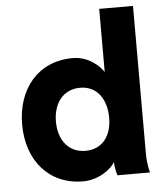

<svg xmlns="http://www.w3.org/2000/svg" viewBox="-53 -769 705 829"><g transform="rotate(-5 300.0 -355.0)"><path d="M554.2 -82V-722.7H407.7V-449.2C390.6 -475.6 343.8 -521 274.9 -521C125 -521 32.7 -408.7 32.7 -253.9C32.7 -99.1 125 13.2 274.9 13.2C343.8 13.2 399.4 -31.7 413.6 -58.6C413.6 -29.3 423.8 0 423.8 0H564.9C564.9 0 554.2 -32.2 554.2 -82ZM409.7 -250.5C409.7 -170.9 367.7 -117.2 295.9 -117.2C222.2 -117.2 179.2 -174.3 179.2 -253.9C179.2 -333.5 222.2 -390.6 295.9 -390.6C369.6 -390.6 409.7 -330.6 409.7 -250.5Z"/></g></svg>

Font: Giphurs ExtraBold
Style: Regular
Weight: 800
Version: Version 1.000